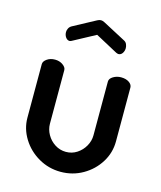

<svg xmlns="http://www.w3.org/2000/svg" viewBox="-107 -778 727 865"><g transform="rotate(15 256.5 -345.5)"><path d="M257 8Q201 8 153.5 -19.5Q106 -47 78 -92.5Q50 -138 50 -189V-439Q50 -452 65.5 -463Q81 -474 103 -474Q124 -474 139.5 -463Q155 -452 155 -439V-189Q155 -163 168.5 -139Q182 -115 205.5 -100Q229 -85 257 -85Q285 -85 308 -100Q331 -115 344.5 -139Q358 -163 358 -189V-440Q358 -454 374.5 -464Q391 -474 411 -474Q434 -474 448.5 -464Q463 -454 463 -440V-189Q463 -136 435 -91Q407 -46 360 -19Q313 8 257 8ZM144 -572Q133 -572 125.5 -582.5Q118 -593 118 -607Q118 -616 122.5 -624.5Q127 -633 136 -638L240 -694Q249 -699 257 -699Q265 -699 274 -694L378 -639Q389 -634 393 -624.5Q397 -615 397 -606Q397 -593 390 -582.5Q383 -572 371 -572Q369 -572 366.5 -573Q364 -574 361 -575L257 -631L153 -575Q151 -574 148.5 -573Q146 -572 144 -572Z"/></g></svg>

Font: Dosis SemiBold
Style: Regular
Weight: 600
Designer: EdgarTolentino, PabloImpallari, IginoMarini
Foundry: EdgarTolentino, PabloImpallari, IginoMarini
Version: Version 3.001; ttfautohint (v1.8.2)